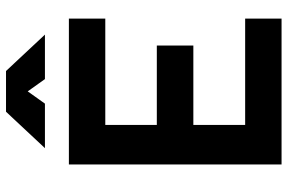

<svg xmlns="http://www.w3.org/2000/svg" viewBox="-176 -762 938 626"><g transform="rotate(-90 293.0 -449.0)"><path d="M69.8 0H545.4V-118.7H198.7V-287.6H457.5V-406.7H198.7V-574.7H545.4V-693.4H69.8ZM123 -771.5H268.1L308.1 -827.6L348.1 -771.5H493.2L374.5 -898.4H241.7Z"/></g></svg>

Font: Cascadia Code
Style: Bold
Weight: 700
Monospace: yes
Designer: Aaron Bell
Foundry: Saja Typeworks
Version: Version 2404.023